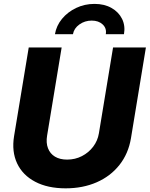

<svg xmlns="http://www.w3.org/2000/svg" viewBox="-20 -976 784 1005"><path d="M323.7 9.8Q229.5 9.8 164.1 -24.7Q98.6 -59.1 69.6 -120.8Q40.5 -182.6 53.7 -263.7L130.4 -727.5H302.7L226.6 -266.6Q220.2 -228.5 231.2 -200Q242.2 -171.4 267.8 -156Q293.5 -140.6 331.1 -140.6Q373.5 -140.6 408.9 -158.9Q444.3 -177.2 467.8 -208.3Q491.2 -239.3 497.6 -277.8L571.8 -727.5H743.7L665.5 -252.4Q651.9 -171.4 605 -112.3Q558.1 -53.2 485.8 -21.7Q413.6 9.8 323.7 9.8ZM474.6 -955.6Q526.4 -955.6 563.7 -934.3Q601.1 -913.1 618.9 -877.2Q636.7 -841.3 628.9 -796.9H533.7Q539.1 -827.6 517.6 -847.9Q496.1 -868.2 460 -868.2Q423.8 -868.2 395.5 -847.9Q367.2 -827.6 361.8 -796.9H267.6Q274.9 -841.3 304.4 -877.2Q334 -913.1 378.4 -934.3Q422.9 -955.6 474.6 -955.6Z"/></svg>

Font: Inter 17pt ExtraBold
Style: Italic
Weight: 800
Italic angle: -9.3988°
Version: Version 4.001;git-66647c0bb